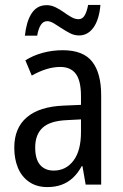

<svg xmlns="http://www.w3.org/2000/svg" viewBox="-20 -750 499 780"><path d="M235 -546Q318 -546 354.5 -499.5Q391 -453 391 -363V0H328L315 -75H312Q296 -46 276 -27.5Q256 -9 230.5 0.5Q205 10 172 10Q129 10 98.5 -11Q68 -32 53 -68Q38 -104 38 -150Q38 -230 89 -273.5Q140 -317 239 -321L309 -324V-359Q309 -422 288 -450Q267 -478 225 -478Q197 -478 168 -469Q139 -460 109 -443L83 -505Q115 -525 154 -535.5Q193 -546 235 -546ZM252 -262Q183 -259 153 -231Q123 -203 123 -151Q123 -103 143 -80Q163 -57 198 -57Q248 -57 278.5 -97.5Q309 -138 309 -213V-265ZM388 -730Q383 -671 360 -638.5Q337 -606 301 -606Q282 -606 264.5 -615Q247 -624 230.5 -635Q214 -646 199 -655Q184 -664 172 -664Q156 -664 146 -649Q136 -634 131 -605H81Q84 -631 90 -653Q96 -675 106.5 -692.5Q117 -710 132.5 -719.5Q148 -729 170 -729Q188 -729 205.5 -720.5Q223 -712 239 -700.5Q255 -689 270 -680.5Q285 -672 299 -672Q315 -672 324 -687.5Q333 -703 338 -730Z"/></svg>

Font: Noto Sans Thai Condensed
Style: Regular
Weight: 400
Width: 3
Designer: Monotype Design Team
Foundry: Monotype Imaging Inc.
Version: Version 2.002